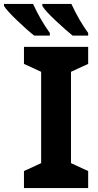

<svg xmlns="http://www.w3.org/2000/svg" viewBox="-89 -951 498 971"><path d="M356.9 0H32.2V-85.9L119.1 -126V-587.9L32.2 -627.9V-713.9H356.9V-627.9L270 -587.9V-126L356.9 -85.9ZM163.1 -771H84Q48.3 -798.8 -2.7 -847.7Q-53.7 -896.5 -68.8 -920.9V-931.2H78.1Q116.2 -848.6 163.1 -784.2ZM356.9 -771H278.3Q248 -794.9 194.8 -844.5Q141.6 -894 125 -920.9V-931.2H272Q310.1 -848.6 356.9 -784.2Z"/></svg>

Font: NotoSans-Bold
Style: Bold
Weight: 700
Designer: Monotype Design team
Foundry: Monotype Imaging Inc.
Version: Version 1.04